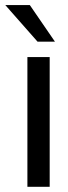

<svg xmlns="http://www.w3.org/2000/svg" viewBox="-54 -720 262 740"><path d="M-33.6 -700.5 90.6 -559.5H157.7L60.9 -700.5ZM51.6 -500V0H137.5V-500Z"/></svg>

Font: Overused Grotesk Light
Style: Regular
Weight: 300
Designer: RandomMaerks
Version: Version 0.005